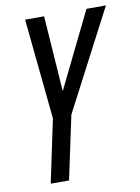

<svg xmlns="http://www.w3.org/2000/svg" viewBox="-82 -770 603 826"><g transform="rotate(-10 219.5 -357.0)"><path d="M152 0 211 -277 439 -714H354L192 -383L169 -714H86L130 -275L72 0Z"/></g></svg>

Font: Noto Sans Display Condensed
Style: Italic
Weight: 400
Width: 3
Designer: Monotype Design team
Foundry: Monotype Imaging Inc.
Version: 1.000